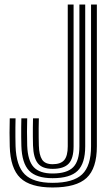

<svg xmlns="http://www.w3.org/2000/svg" viewBox="-20 -820 497 849"><path d="M212.5 9Q113.6 9 69.7 -33.3Q25.8 -75.6 23.1 -173Q22.3 -201.2 22.2 -233.3Q22.1 -265.5 23.1 -296.7H48.8Q48.2 -277.5 48.1 -256.4Q47.9 -235.4 48.1 -214.3Q48.2 -193.3 48.8 -173.8Q51.6 -86.8 89.5 -49.2Q127.4 -11.5 212.5 -11.5Q303.7 -11.5 343.2 -49.1Q382.6 -86.6 382.6 -173V-800H408.3V-173Q408.3 -75.6 362.9 -33.3Q317.5 9 212.5 9ZM212.5 -32.1Q140.8 -32.1 108.8 -65.2Q76.9 -98.3 74.5 -174.6Q73.9 -194.4 73.8 -215.5Q73.6 -236.6 73.8 -257.3Q74 -278.1 74.5 -296.7H100.3Q99.5 -270.8 99.4 -238.2Q99.3 -205.6 100.3 -175.6Q102.8 -109.1 129.2 -80.9Q155.6 -52.8 212.5 -52.8Q276.1 -52.8 303.6 -80.6Q331.1 -108.4 331.1 -173V-800H356.8V-173Q356.8 -97.5 323.3 -64.8Q289.8 -32.1 212.5 -32.1ZM212.5 -73.3Q167 -73.3 147.4 -97.8Q127.8 -122.2 126 -176.4Q125.5 -194.9 125.3 -215.4Q125.1 -235.8 125.3 -256.6Q125.5 -277.4 126 -296.7H151.8Q151.1 -275.3 151 -253.6Q150.8 -231.8 151.1 -212.1Q151.4 -192.4 151.8 -176.4Q152.9 -134.8 166.1 -114.3Q179.3 -93.9 212.5 -93.9Q248.6 -93.9 264.1 -112.3Q279.6 -130.8 279.6 -173V-800H305.4V-173Q305.4 -119.6 283.8 -96.5Q262.2 -73.3 212.5 -73.3Z"/></svg>

Font: Big Shoulders Inline Text SC Thin
Style: Regular
Weight: 100
Designer: Patric King
Foundry: XO Type Co
Version: Version 2.002